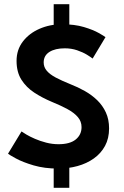

<svg xmlns="http://www.w3.org/2000/svg" viewBox="-20 -787 588 910"><path d="M234.5 -767H308.5V-653.5H234.5ZM234.5 -10.5H308.5V103H234.5ZM274 -672Q333.5 -672 377.8 -658.8Q422 -645.5 448.2 -630.5Q474.5 -615.5 480 -611L419 -509.5Q411 -516 391.8 -527.8Q372.5 -539.5 345.5 -548.8Q318.5 -558 287 -558Q241.5 -558 214.2 -540.8Q187 -523.5 187 -491Q187 -469 201.5 -451.8Q216 -434.5 244.2 -419.5Q272.5 -404.5 313.5 -388Q349.5 -374 382.2 -355.5Q415 -337 440.8 -312Q466.5 -287 481.8 -254Q497 -221 497 -178.5Q497 -131 477.8 -95.5Q458.5 -60 424.8 -36Q391 -12 347.5 0Q304 12 256 12Q191 12 139.2 -3.2Q87.5 -18.5 55.5 -36Q23.5 -53.5 18 -58.5L82 -164Q88 -159.5 104.8 -149.5Q121.5 -139.5 145.8 -129Q170 -118.5 198.8 -111Q227.5 -103.5 257.5 -103.5Q311.5 -103.5 339 -126Q366.5 -148.5 366.5 -184.5Q366.5 -211.5 349 -232Q331.5 -252.5 299.8 -269.8Q268 -287 224 -305Q180 -323.5 142.2 -348.2Q104.5 -373 81.5 -409.2Q58.5 -445.5 58.5 -498.5Q58.5 -551 88.2 -590Q118 -629 167.2 -650.5Q216.5 -672 274 -672Z"/></svg>

Font: League Spartan Thin SemiBold
Style: Regular
Weight: 600
Version: Version 2.002